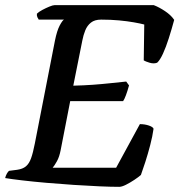

<svg xmlns="http://www.w3.org/2000/svg" viewBox="-30 -724 695 744"><path d="M432 0Q401 0 355 -2Q309 -4 256 -7.5Q203 -11 151 -15.5Q99 -20 56.5 -25Q14 -30 -10 -34Q-8 -43 -3.5 -51Q1 -59 5 -62L36 -66Q58 -69 70.5 -79.5Q83 -90 90.5 -111Q98 -132 105 -168L183 -567Q191 -606 201.5 -625.5Q212 -645 218 -648H120Q118 -651 115 -657Q112 -663 113 -671Q120 -678 134 -685.5Q148 -693 161.5 -698.5Q175 -704 181 -704H566Q587 -696 610 -680.5Q633 -665 645 -647Q635 -610 624 -575.5Q613 -541 601.5 -516Q590 -491 579 -481Q566 -476 549.5 -481Q533 -486 527 -490L529 -629Q514 -633 488.5 -637.5Q463 -642 431 -645Q399 -648 362 -648Q337 -648 322.5 -636.5Q308 -625 300.5 -606.5Q293 -588 289 -567L254 -392Q295 -393 329.5 -395.5Q364 -398 396.5 -401.5Q429 -405 459 -408L470 -393Q464 -371 458 -355Q452 -339 447 -332H242L205 -142Q200 -116 190.5 -99Q181 -82 174 -74H420L512 -243Q531 -243 547 -237.5Q563 -232 565 -225Q561 -196 552 -161.5Q543 -127 533 -96Q523 -65 516 -46Q507 -38 490.5 -27Q474 -16 458 -8Q442 0 432 0Z"/></svg>

Font: Texturina Medium 12pt SemiBold
Style: Italic
Weight: 600
Italic angle: -11°
Version: Version 1.002